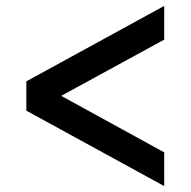

<svg xmlns="http://www.w3.org/2000/svg" viewBox="-20 -615 644 649"><path d="M69 -340 535 -595V-481L187 -291L535 -100V14L69 -241Z"/></svg>

Font: MedMera Sans Semibold
Style: Regular
Weight: 600
Designer: Kasper Nordkvist
Foundry: UNCUT.wtf
Version: Version 1.300